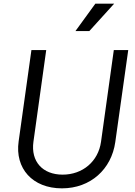

<svg xmlns="http://www.w3.org/2000/svg" viewBox="-20 -1019 740 1051"><path d="M319 12C476 12 590 -93 611 -241L682 -745H603L533 -243C518 -135 432 -63 323 -63C213 -63 148 -135 163 -243L233 -745H152L82 -245C61 -97 158 12 319 12ZM393 -849H469L605 -999H502Z"/></svg>

Font: Mluvka
Style: Italic
Weight: 400
Italic angle: -8°
Designer: Modified by Jiří Krblich, Original typeface by Gumpita Rahayu
Foundry: Gumpita Rahayu & Jiří Krblich
Version: Version 2.000;Glyphs 3.1.1 (3134)